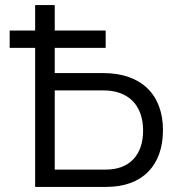

<svg xmlns="http://www.w3.org/2000/svg" viewBox="-20 -734 687 754"><path d="M118 0H398C538 0 620 -83 620 -223C620 -363 534 -447 386 -447H195V-546H395V-614H195V-714H118V-614H18V-546H118ZM195 -68V-379H386C484 -379 542 -321 542 -221C542 -125 488 -68 396 -68Z"/></svg>

Font: Non Bureau Light
Style: Regular
Weight: 300
Designer: Jona Saucedo
Foundry: Non Foundry
Version: Version 1.000;FEAKit 1.0